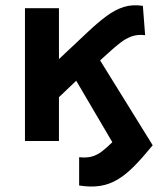

<svg xmlns="http://www.w3.org/2000/svg" viewBox="-20 -531 618 723"><path d="M278 167.5V61Q307 64 326.8 58.2Q346.5 52.5 364 39Q381.5 25.5 403 4.5L267 -227L202 -165V0H74V-500H202V-308.5L310 -410Q348 -446 380.8 -470.2Q413.5 -494.5 446.2 -504.8Q479 -515 518 -509L526.5 -398.5Q498.5 -402 476 -394Q453.5 -386 431.8 -369Q410 -352 384.5 -328.5L357 -303.5L555 16Q517.5 62 485.8 94.2Q454 126.5 423 145Q392 163.5 357.2 169Q322.5 174.5 278 167.5Z"/></svg>

Font: Geologica Roman Medium
Style: Regular
Weight: 500
Designer: Sindre Bremnes, Frode Helland
Foundry: Monokrom Skriftforlag AS
Version: Version 1.010;gftools[0.9.28]